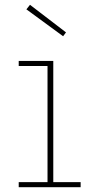

<svg xmlns="http://www.w3.org/2000/svg" viewBox="-20 -780 385 800"><path d="M105 -760 255 -645 243 -629 90 -741ZM202 -21H316V0H58V-21H178V-505H58V-526H202Z"/></svg>

Font: Hepta Slab ExtraLight ExtraLight
Style: Regular
Weight: 250
Version: Version 1.102